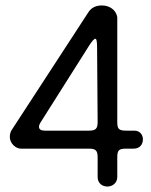

<svg xmlns="http://www.w3.org/2000/svg" viewBox="-20 -668 552 704"><path d="M374 16C391 16 410 4 410 -19V-91C410 -116 415 -123 442 -123H470C494 -123 504 -140 504 -157C504 -174 493 -189 472 -189H442C415 -189 410 -196 410 -221V-605C405 -634 379 -648 354 -648C333 -648 317 -641 306 -626L22 -190C18 -183 16 -175 16 -166C16 -141 39 -123 56 -123H306C331 -123 338 -116 338 -91V-19C338 4 355 16 374 16ZM144 -189C130 -189 123 -194 123 -203C123 -208 125 -213 128 -218L307 -501C318 -518 325 -526 330 -526C334 -526 336 -515 336 -493L338 -221C338 -196 331 -189 306 -189Z"/></svg>

Font: Dongle Light
Style: Regular
Weight: 300
Designer: Yanghee Ryu
Foundry: Yanghee Ryu
Version: Version 2.000